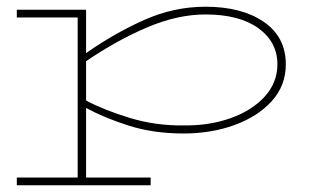

<svg xmlns="http://www.w3.org/2000/svg" viewBox="-20 -386 950 571"><path d="M30 165V142H211V-334H30V-357H236V-228Q320 -287 408.5 -326.5Q497 -366 591 -366Q699 -366 764.5 -321Q830 -276 830 -195Q830 -131 788 -85Q746 -39 677 -14Q608 11 526 11Q436 11 362.5 -12.5Q289 -36 236 -65V142H428V165ZM591 -343Q508 -343 417.5 -304.5Q327 -266 236 -204V-87Q291 -58 367 -35Q443 -12 526 -13Q602 -12 665.5 -34.5Q729 -57 767 -98.5Q805 -140 805 -195Q805 -261 748.5 -302Q692 -343 591 -343Z"/></svg>

Font: Padyakke Expanded One
Style: Regular
Weight: 400
Designer: James Puckett
Foundry: Dunwich Type Founders
Version: Version 1.500; ttfautohint (v1.8.4.7-5d5b)